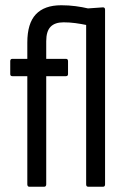

<svg xmlns="http://www.w3.org/2000/svg" viewBox="-20 -711 477 731"><path d="M91 0Q88 0 86 -2.5Q84 -5 84 -9V-421H27Q19 -421 19 -429V-478Q19 -487 27 -487H84V-549Q84 -622 116.5 -656.5Q149 -691 213 -691Q242 -691 268 -687.5Q294 -684 315 -679L372 -683Q380 -683 380 -674V-9Q380 0 372 0H316Q308 0 308 -9V-616Q289 -620 267 -623Q245 -626 222 -626Q189 -626 172.5 -609Q156 -592 156 -554V-487H231Q239 -487 239 -478V-429Q239 -421 231 -421H156V-9Q156 -5 154 -2.5Q152 0 148 0Z"/></svg>

Font: Sofia Sans Condensed
Style: Regular
Weight: 400
Designer: Botio Nikoltchev, Ani Petrova
Foundry: lettersoup
Version: Version 4.100